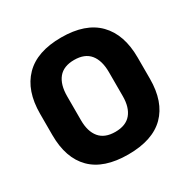

<svg xmlns="http://www.w3.org/2000/svg" viewBox="-152 -794 939 951"><g transform="rotate(-30 317.5 -319.0)"><path d="M317.5 15.5Q178 15.5 108.2 -54.5Q38.5 -124.5 38.5 -256V-377.5Q38.5 -509.5 108.8 -581.2Q179 -653 317.5 -653Q456 -653 526.2 -581.2Q596.5 -509.5 596.5 -377.5V-256Q596.5 -124.5 526.5 -54.5Q456.5 15.5 317.5 15.5ZM317.5 -113.5Q378 -113.5 407.5 -149Q437 -184.5 437 -248.5V-385.5Q437 -452.5 407.5 -488.5Q378 -524.5 317.5 -524.5Q257 -524.5 227.5 -488.5Q198 -452.5 198 -385.5V-248.5Q198 -184.5 227.5 -149Q257 -113.5 317.5 -113.5Z"/></g></svg>

Font: Anek Gujarati Medium
Style: Bold
Weight: 700
Version: Version 1.003